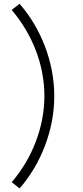

<svg xmlns="http://www.w3.org/2000/svg" viewBox="-20 -856 457 1051"><path d="M44 141 87 175.5C204.5 41.5 277.5 -145.5 277 -330C277.5 -514.5 204.5 -701.5 87 -835.5L44 -801.5C159.5 -665.5 223 -499 223 -330C223 -163.5 158 9.5 44 141Z"/></svg>

Font: Eudonet Light
Style: Regular
Weight: 300
Designer: Mikhail Sharanda
Foundry: Mikhail Sharanda
Version: Version 4.503;Glyphs 3.1.2 (3151)